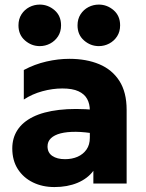

<svg xmlns="http://www.w3.org/2000/svg" viewBox="-20 -780 620 816"><path d="M211.2 15Q160.6 15 120.1 -4.7Q79.6 -24.4 55.9 -61.1Q32.2 -97.9 32.2 -149.2Q32.2 -193.4 54.1 -227.2Q76 -261.1 120 -283.1Q164 -305 230.7 -312.9Q297.4 -320.9 387 -312.8L388.5 -211Q340.9 -219.4 302.7 -219.8Q264.5 -220.1 237.6 -213.2Q210.8 -206.2 196.4 -192.4Q182 -178.5 182 -157.9Q182 -131.2 202.2 -117.4Q222.5 -103.5 256.4 -103.5Q286.1 -103.5 309.9 -113.9Q333.6 -124.4 347.7 -144.6Q361.8 -164.9 361.8 -194.5V-310.8Q361.8 -338.4 350.4 -359.4Q339 -380.4 313.4 -392.2Q287.9 -404 244.9 -404Q203.1 -404 160 -392.2Q116.9 -380.5 81.2 -357V-482.5Q127 -507 177.1 -518.5Q227.1 -530 274.8 -530Q347 -530 401.8 -507.1Q456.6 -484.1 487.4 -436.1Q518.2 -388.1 518.2 -313V0H376.8V-54Q352.2 -20.9 309.3 -2.9Q266.4 15 211.2 15ZM149 -584Q113.8 -584 86.1 -608.1Q58.5 -632.1 58.5 -672.2Q58.5 -699.1 71.3 -719.1Q84.1 -739 104.8 -749.8Q125.5 -760.5 149 -760.5Q184.2 -760.5 211.9 -736.6Q239.5 -712.8 239.5 -672.2Q239.5 -645.4 226.7 -625.6Q213.9 -605.9 193.2 -594.9Q172.5 -584 149 -584ZM400 -584Q364.8 -584 337.1 -608.1Q309.5 -632.1 309.5 -672.2Q309.5 -699.1 322.3 -719.1Q335.1 -739 355.8 -749.8Q376.5 -760.5 400 -760.5Q435.2 -760.5 462.9 -736.6Q490.5 -712.8 490.5 -672.2Q490.5 -645.4 477.7 -625.6Q464.9 -605.9 444.2 -594.9Q423.5 -584 400 -584Z"/></svg>

Font: Geologica-Sharp
Style: Regular
Weight: 100
Designer: Sindre Bremnes, Frode Helland
Foundry: Monokrom Skriftforlag AS
Version: Version 1.010;gftools[0.9.28]